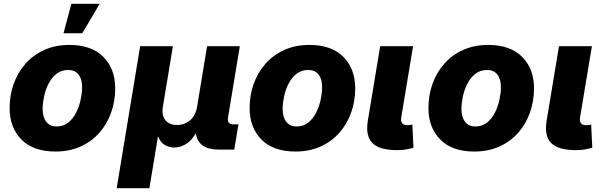

<svg xmlns="http://www.w3.org/2000/svg" viewBox="-20 -790 3196 1014"><path d="M272.5 10.3Q156.2 10.3 93.5 -52.7Q30.8 -115.7 30.8 -219.7Q30.8 -286.1 51.8 -345.9Q72.8 -405.8 113.5 -452.4Q154.3 -499 213.1 -525.9Q272 -552.7 347.2 -552.7Q462.9 -552.7 525.6 -489.7Q588.4 -426.8 588.4 -322.8Q588.4 -256.8 567.4 -196.8Q546.4 -136.7 505.9 -90.1Q465.3 -43.5 406.5 -16.6Q347.7 10.3 272.5 10.3ZM278.8 -122.1Q315.4 -122.1 341.1 -143.1Q366.7 -164.1 382.8 -196.8Q398.9 -229.5 406.2 -265.1Q413.6 -300.8 413.6 -329.6Q413.6 -372.6 394.8 -396.5Q376 -420.4 340.3 -420.4Q303.7 -420.4 277.8 -399.7Q252 -378.9 235.8 -346.7Q219.7 -314.5 212.4 -279.1Q205.1 -243.7 205.1 -214.8Q205.1 -171.9 224.1 -147Q243.2 -122.1 278.8 -122.1ZM315.4 -614.3 356.9 -770H506.3L414.6 -614.3Z M596.2 204.1 720.2 -545.9H893.1L840.3 -227.1Q832.5 -179.7 853.8 -154.8Q875 -129.9 915 -129.9Q954.6 -129.9 983.9 -154.8Q1013.2 -179.7 1021 -227.1L1073.7 -545.9H1246.6L1184.1 -168.9Q1178.2 -133.3 1213.9 -133.3H1239.3L1217.3 0H1134.8Q1026.4 0 1014.2 -86.4Q989.7 -43.9 959 -27.3Q928.2 -10.7 901.4 -10.7Q875.5 -10.7 851.3 -23.9Q827.1 -37.1 814.5 -70.8L769 204.1Z M1540 10.3Q1423.8 10.3 1361.1 -52.7Q1298.3 -115.7 1298.3 -219.7Q1298.3 -286.1 1319.3 -345.9Q1340.3 -405.8 1381.1 -452.4Q1421.9 -499 1480.7 -525.9Q1539.6 -552.7 1614.7 -552.7Q1730.5 -552.7 1793.2 -489.7Q1856 -426.8 1856 -322.8Q1856 -256.8 1835 -196.8Q1814 -136.7 1773.4 -90.1Q1732.9 -43.5 1674.1 -16.6Q1615.2 10.3 1540 10.3ZM1546.4 -122.1Q1583 -122.1 1608.6 -143.1Q1634.3 -164.1 1650.4 -196.8Q1666.5 -229.5 1673.8 -265.1Q1681.2 -300.8 1681.2 -329.6Q1681.2 -372.6 1662.4 -396.5Q1643.6 -420.4 1607.9 -420.4Q1571.3 -420.4 1545.4 -399.7Q1519.5 -378.9 1503.4 -346.7Q1487.3 -314.5 1480 -279.1Q1472.7 -243.7 1472.7 -214.8Q1472.7 -171.9 1491.7 -147Q1510.7 -122.1 1546.4 -122.1Z M2078.1 2.9Q1983.9 2.9 1946.8 -34.4Q1909.7 -71.8 1922.4 -151.4L1987.8 -545.9H2161.6L2099.1 -170.4Q2092.8 -128.9 2130.9 -128.9Q2149.4 -128.9 2157.7 -132.3L2163.6 -10.3Q2151.4 -5.9 2129.2 -1.5Q2106.9 2.9 2078.1 2.9Z M2484.4 10.3Q2368.2 10.3 2305.4 -52.7Q2242.7 -115.7 2242.7 -219.7Q2242.7 -286.1 2263.7 -345.9Q2284.7 -405.8 2325.4 -452.4Q2366.2 -499 2425 -525.9Q2483.9 -552.7 2559.1 -552.7Q2674.8 -552.7 2737.5 -489.7Q2800.3 -426.8 2800.3 -322.8Q2800.3 -256.8 2779.3 -196.8Q2758.3 -136.7 2717.8 -90.1Q2677.2 -43.5 2618.4 -16.6Q2559.6 10.3 2484.4 10.3ZM2490.7 -122.1Q2527.3 -122.1 2553 -143.1Q2578.6 -164.1 2594.7 -196.8Q2610.8 -229.5 2618.2 -265.1Q2625.5 -300.8 2625.5 -329.6Q2625.5 -372.6 2606.7 -396.5Q2587.9 -420.4 2552.2 -420.4Q2515.6 -420.4 2489.7 -399.7Q2463.9 -378.9 2447.8 -346.7Q2431.6 -314.5 2424.3 -279.1Q2417 -243.7 2417 -214.8Q2417 -171.9 2436 -147Q2455.1 -122.1 2490.7 -122.1Z M3022.5 2.9Q2928.2 2.9 2891.1 -34.4Q2854 -71.8 2866.7 -151.4L2932.1 -545.9H3106L3043.5 -170.4Q3037.1 -128.9 3075.2 -128.9Q3093.8 -128.9 3102.1 -132.3L3107.9 -10.3Q3095.7 -5.9 3073.5 -1.5Q3051.3 2.9 3022.5 2.9Z"/></svg>

Font: Inter Extra Bold
Style: Italic
Weight: 800
Italic angle: -9.39999°
Designer: Rasmus Andersson
Foundry: rsms
Version: Version 4.000;git-3c8e0fc